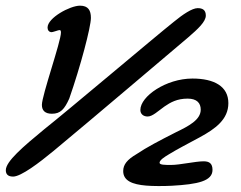

<svg xmlns="http://www.w3.org/2000/svg" viewBox="-63 -630 828 660"><path d="M115.5 -239C145 -239 158.5 -254.5 175 -291C213.5 -401 249.5 -537 249.5 -568.5C249.5 -594 240.5 -610.5 212 -610.5C177.5 -610.5 100.5 -568.5 100.5 -535.5C100.5 -526.5 104.5 -521 112 -519.5C119.5 -518.5 136 -527 143 -526.5C145 -526 146.5 -524 146.5 -518C146.5 -487 81 -302 81 -269.5C81 -250 92 -239 115.5 -239ZM-18 -23C9.5 -23 72.5 -71 121.5 -111.5C268.5 -233.5 495.5 -427 584.5 -502C617.5 -530.5 644.5 -555.5 644.5 -576.5C644.5 -596 633 -602 616.5 -602C597.5 -602 565.5 -580.5 534.5 -555C474 -507 165 -245.5 89.5 -186C15.5 -125 -43 -75 -43 -45C-43 -33.5 -38 -23 -18 -23ZM439.5 8C462.5 10 499 10 528 8.5C617 3.5 667.5 -7.5 667.5 -46C667.5 -68.5 656 -75.5 637 -75.5C608.5 -75.5 555.5 -63 525.5 -63C504 -63 485.5 -63 485.5 -70.5C485.5 -80 504 -91.5 517.5 -99.5C548.5 -118.5 583 -136 624.5 -158.5C677.5 -187.5 722 -219.5 722 -275.5C722 -333 673.5 -360 598.5 -360C508 -360 419.5 -299 419.5 -252C419.5 -237.5 430.5 -229.5 444.5 -229.5C461.5 -229.5 480.5 -248.5 502.5 -264C523 -278 545.5 -291 582 -291C614 -291 627 -275.5 627 -253C627 -218 585.5 -196.5 541 -175C484 -146 442.5 -124.5 406 -100C374.5 -81.5 360.5 -64.5 360.5 -42C360.5 -8.5 392 4 439.5 8Z"/></svg>

Font: Gluten
Style: Italic
Weight: 400
Italic angle: -13°
Designer: Tyler Finck
Foundry: Etcetera Type Company
Version: Version 0.920